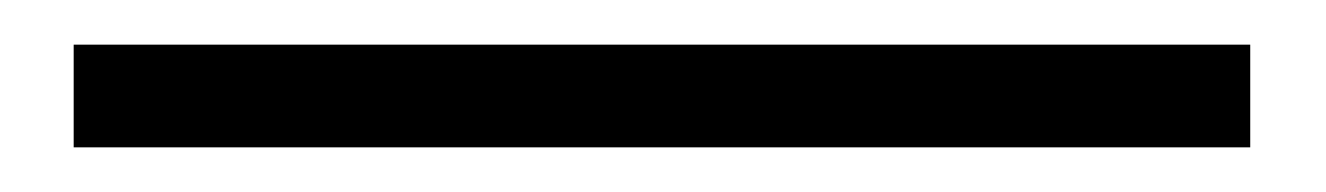

<svg xmlns="http://www.w3.org/2000/svg" viewBox="-20 66 594 86"><path d="M13 132V86H540V132Z"/></svg>

Font: Noto Sans JP Thin Light
Style: Regular
Weight: 300
Version: Version 2.004-H2;hotconv 1.0.118;makeotfexe 2.5.65603